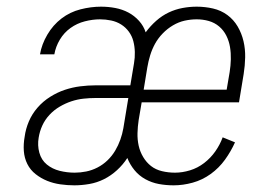

<svg xmlns="http://www.w3.org/2000/svg" viewBox="-20 -548 840 576"><path d="M203 8Q182 8 161 5Q140 2 121.5 -5.5Q103 -13 87 -25.5Q71 -38 62 -56Q53 -74 51.5 -95Q50 -116 54 -138Q57 -161 66.5 -183.5Q76 -206 92.5 -225Q109 -244 130.5 -257.5Q152 -271 174.5 -278.5Q197 -286 220.5 -289Q244 -292 267 -292H371L382 -358Q385 -375 384.5 -392Q384 -409 380 -424.5Q376 -440 366.5 -453Q357 -466 343.5 -474.5Q330 -483 313.5 -486.5Q297 -490 280 -490Q258 -490 234.5 -484Q211 -478 191.5 -464Q172 -450 159.5 -429Q147 -408 143 -385H100Q105 -415 122 -444Q139 -473 164.5 -492.5Q190 -512 221.5 -520Q253 -528 283 -528Q305 -528 326 -524Q347 -520 365 -510.5Q383 -501 397 -485.5Q411 -470 417 -451Q431 -470 448.5 -485.5Q466 -501 486 -510.5Q506 -520 527.5 -524Q549 -528 570 -528Q595 -528 619 -522.5Q643 -517 662 -503Q681 -489 693 -468.5Q705 -448 710.5 -424.5Q716 -401 715.5 -376Q715 -351 711 -326L697 -241H405L396 -188Q393 -168 392.5 -148.5Q392 -129 396 -111Q400 -93 409.5 -77Q419 -61 433 -50Q447 -39 466 -34.5Q485 -30 505 -30Q527 -30 550 -37Q573 -44 592.5 -59Q612 -74 626 -94Q640 -114 648 -136L685 -121Q673 -94 655 -69Q637 -44 612 -26Q587 -8 558 0Q529 8 501 8Q478 8 456.5 4Q435 0 416 -10.5Q397 -21 383.5 -37.5Q370 -54 362 -74Q349 -54 331 -37.5Q313 -21 292 -10.5Q271 0 248 4Q225 8 203 8ZM411 -279H660L669 -332Q672 -351 672.5 -370Q673 -389 670 -407Q667 -425 659 -441Q651 -457 637.5 -468.5Q624 -480 606.5 -485Q589 -490 570 -490Q552 -490 534 -486Q516 -482 499 -472Q482 -462 468 -447.5Q454 -433 445 -416.5Q436 -400 430.5 -382Q425 -364 422 -346ZM204 -30Q221 -30 238.5 -33.5Q256 -37 272.5 -45.5Q289 -54 302.5 -67Q316 -80 325.5 -96Q335 -112 341 -129Q347 -146 350 -163L365 -254H267Q249 -254 230.5 -252Q212 -250 194 -244Q176 -238 159 -228Q142 -218 128.5 -203.5Q115 -189 107 -171.5Q99 -154 96 -135Q92 -112 98 -90Q104 -68 120.5 -54.5Q137 -41 159 -35.5Q181 -30 204 -30Z"/></svg>

Font: Iosevka Aile Extralight
Style: Italic
Weight: 200
Italic angle: -9°
Designer: Belleve Invis
Foundry: Belleve Invis
Version: Version 31.1.0; ttfautohint (v1.8.4)